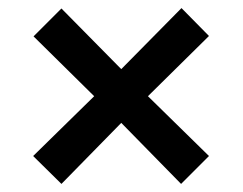

<svg xmlns="http://www.w3.org/2000/svg" viewBox="-20 -488 600 475"><path d="M132 -467 280 -317 429 -468 497 -399 346 -250 497 -102 428 -33 280 -184 132 -33 62 -102 213 -250 63 -398Z"/></svg>

Font: TitilliumWeb-SemiBold
Style: SemiBold
Weight: 600
Version: Version 1.001;PS 57.000;hotconv 1.0.70;makeotf.lib2.5.55311